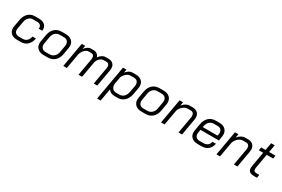

<svg xmlns="http://www.w3.org/2000/svg" viewBox="107 -1912 4955 3374"><g transform="rotate(30 2584.0 -225.5)"><path d="M39 -135Q39 -153 42 -172L68 -316Q85 -406 138.5 -456.5Q192 -507 271 -507H353Q426 -507 468 -472.5Q510 -438 510 -379Q510 -361 508 -351H438Q439 -357 439 -368Q439 -402 416 -422.5Q393 -443 353 -443H271Q220 -443 185 -409.5Q150 -376 140 -316L114 -172Q111 -157 111 -145Q111 -104 135.5 -80Q160 -56 203 -56H285Q334 -56 367 -88Q400 -120 411 -177H481Q465 -90 413 -41Q361 8 285 8H200Q124 8 81.5 -30.5Q39 -69 39 -135Z M576 -142Q576 -155 580 -181L604 -318Q620 -407 675.5 -457Q731 -507 814 -507H896Q975 -507 1020.5 -466.5Q1066 -426 1066 -357Q1066 -344 1062 -318L1038 -181Q1022 -92 966 -42Q910 8 826 8H744Q666 8 621 -32.5Q576 -73 576 -142ZM826 -56Q879 -56 917.5 -90.5Q956 -125 966 -181L990 -318Q993 -333 993 -346Q993 -390 967 -416.5Q941 -443 896 -443H814Q759 -443 722.5 -410Q686 -377 676 -318L652 -181Q649 -166 649 -152Q649 -108 674.5 -82Q700 -56 744 -56Z M1892 -383Q1892 -365 1889 -347L1828 0H1756L1818 -349Q1820 -358 1820 -374Q1820 -406 1804.5 -424.5Q1789 -443 1761 -443H1704Q1663 -443 1628.5 -412.5Q1594 -382 1578 -332L1519 0H1447L1507 -343Q1510 -358 1510 -372Q1510 -405 1495.5 -424Q1481 -443 1456 -443H1399Q1358 -443 1321 -407Q1284 -371 1265 -313L1210 0H1138L1226 -499H1296L1283 -427Q1308 -463 1341 -485Q1374 -507 1403 -507H1462Q1504 -507 1533 -485Q1562 -463 1573 -425Q1600 -463 1634.5 -485Q1669 -507 1702 -507H1763Q1823 -507 1857.5 -473.5Q1892 -440 1892 -383Z M2062 -499H2132L2120 -431Q2147 -466 2181.5 -486.5Q2216 -507 2247 -507H2319Q2394 -507 2437.5 -467.5Q2481 -428 2481 -361Q2481 -349 2477 -321L2455 -198Q2438 -101 2382.5 -46.5Q2327 8 2246 8H2174Q2136 8 2103.5 -9.5Q2071 -27 2056 -55L2011 199H1939ZM2244 -56Q2298 -56 2334.5 -93.5Q2371 -131 2383 -198L2405 -321Q2408 -336 2408 -350Q2408 -393 2384 -418Q2360 -443 2317 -443H2247Q2205 -443 2165.5 -411Q2126 -379 2104 -327L2077 -177Q2075 -122 2102.5 -89Q2130 -56 2178 -56Z M2560 -142Q2560 -155 2564 -181L2588 -318Q2604 -407 2659.5 -457Q2715 -507 2798 -507H2880Q2959 -507 3004.5 -466.5Q3050 -426 3050 -357Q3050 -344 3046 -318L3022 -181Q3006 -92 2950 -42Q2894 8 2810 8H2728Q2650 8 2605 -32.5Q2560 -73 2560 -142ZM2810 -56Q2863 -56 2901.5 -90.5Q2940 -125 2950 -181L2974 -318Q2977 -333 2977 -346Q2977 -390 2951 -416.5Q2925 -443 2880 -443H2798Q2743 -443 2706.5 -410Q2670 -377 2660 -318L2636 -181Q2633 -166 2633 -152Q2633 -108 2658.5 -82Q2684 -56 2728 -56Z M3210 -499H3280L3267 -425Q3298 -464 3335.5 -485.5Q3373 -507 3410 -507H3474Q3537 -507 3573.5 -471.5Q3610 -436 3610 -375Q3610 -357 3607 -337L3548 0H3476L3536 -339Q3538 -348 3538 -366Q3538 -402 3520 -422.5Q3502 -443 3470 -443H3406Q3359 -443 3314 -406Q3269 -369 3249 -311L3194 0H3122Z M3702 -137Q3702 -155 3705 -173L3730 -316Q3746 -406 3801 -456.5Q3856 -507 3938 -507H4020Q4091 -507 4135 -466Q4179 -425 4179 -357Q4179 -339 4176 -321L4161 -233H3787L3777 -173Q3775 -164 3775 -147Q3775 -105 3800 -80.5Q3825 -56 3869 -56H3945Q3998 -56 4032.5 -83Q4067 -110 4075 -157H4145Q4132 -79 4079 -35.5Q4026 8 3945 8H3869Q3791 8 3746.5 -31.5Q3702 -71 3702 -137ZM4099 -295 4104 -321Q4107 -336 4107 -351Q4107 -392 4083.5 -417.5Q4060 -443 4020 -443H3938Q3885 -443 3849 -409.5Q3813 -376 3802 -316L3798 -295Z M4334 -499H4404L4391 -425Q4422 -464 4459.5 -485.5Q4497 -507 4534 -507H4598Q4661 -507 4697.5 -471.5Q4734 -436 4734 -375Q4734 -357 4731 -337L4672 0H4600L4660 -339Q4662 -348 4662 -366Q4662 -402 4644 -422.5Q4626 -443 4594 -443H4530Q4483 -443 4438 -406Q4393 -369 4373 -311L4318 0H4246Z M4887 -99Q4887 -118 4892 -146L4943 -435H4855L4866 -499H4954L4981 -650H5053L5026 -499H5156L5145 -435H5015L4964 -146Q4962 -136 4962 -118Q4962 -88 4976.5 -76Q4991 -64 5026 -64H5079L5067 0H5014Q4948 0 4917.5 -23.5Q4887 -47 4887 -99Z"/></g></svg>

Font: Bai Jamjuree
Style: Italic
Weight: 400
Italic angle: -10°
Version: Version 1.000; ttfautohint (v1.6)